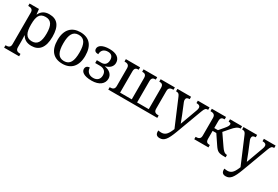

<svg xmlns="http://www.w3.org/2000/svg" viewBox="66 -1611 4231 2925"><g transform="rotate(30 2181.5 -148.0)"><path d="M35 240H299V198H296C252 198 214 190 214 130V35C214 10 213 -39 210 -78H214C243 -25 295 10 380 10C510 10 591 -76 591 -270C591 -461 520 -546 380 -546C294 -546 244 -508 214 -446H210L200 -536H35V-494H38C82 -494 120 -485 120 -426V130C120 189 83 198 38 198H35ZM352 -54C246 -54 214 -131 214 -270C214 -414 246 -482 352 -482C449 -482 489 -414 489 -270C489 -126 449 -54 352 -54Z M925 10C1074 10 1169 -85 1169 -269C1169 -453 1083 -546 925 -546C776 -546 681 -453 681 -269C681 -85 767 10 925 10ZM925 -38C822 -38 783 -120 783 -269C783 -418 822 -498 925 -498C1029 -498 1067 -418 1067 -269C1067 -120 1029 -38 925 -38Z M1439 10C1575 10 1649 -56 1649 -145C1649 -215 1595 -265 1512 -280V-285C1579 -300 1629 -346 1629 -410C1629 -498 1559 -546 1439 -546C1313 -546 1254 -500 1254 -448C1254 -408 1278 -390 1327 -390C1327 -457 1366 -498 1439 -498C1507 -498 1530 -455 1530 -405C1530 -348 1504 -301 1434 -301H1354V-251H1434C1511 -251 1550 -212 1550 -145C1550 -75 1505 -38 1439 -38C1357 -38 1318 -92 1318 -150C1272 -150 1249 -124 1249 -87C1249 -41 1295 10 1439 10Z M1729 0H2591V-42H2588C2544 -42 2506 -51 2506 -112V-424C2506 -485 2544 -494 2588 -494H2591V-536H2341V-494H2344C2381 -494 2412 -485 2412 -424V-50H2207V-424C2207 -485 2239 -494 2277 -494H2280V-536H2040V-494H2043C2081 -494 2113 -485 2113 -424V-50H1908V-424C1908 -485 1939 -494 1976 -494H1979V-536H1729V-494H1732C1776 -494 1814 -485 1814 -424V-112C1814 -51 1776 -42 1732 -42H1729Z M2774 250C2853 250 2895 195 2955 34L3122 -416C3146 -480 3159 -494 3198 -494H3201V-536H2995V-494H2998C3042 -494 3064 -479 3064 -445C3064 -434 3061 -418 3055 -402L2984 -207C2973 -176 2961 -145 2945 -101C2927 -149 2910 -195 2895 -231L2822 -409C2816 -424 2814 -435 2814 -446C2814 -479 2833 -494 2873 -494H2876V-536H2636V-494H2639C2678 -494 2692 -482 2709 -441L2903 17L2891 45C2853 132 2816 164 2754 164C2738 164 2721 162 2701 158C2700 164 2700 170 2700 176C2700 222 2722 250 2774 250Z M3241 0H3491V-42H3488C3450 -42 3420 -51 3420 -112V-250H3485L3588 -97C3645 -12 3666 0 3779 0H3793V-42H3790C3747 -42 3718 -74 3684 -124L3556 -310L3634 -401C3687 -463 3724 -494 3773 -494V-536H3561V-494C3590 -494 3603 -487 3603 -469C3603 -450 3595 -430 3557 -385L3485 -300H3420V-424C3420 -483 3448 -494 3488 -494H3491V-536H3241V-494H3244C3286 -494 3326 -485 3326 -424V-112C3326 -50 3285 -42 3244 -42H3241Z M3936 250C4015 250 4057 195 4117 34L4284 -416C4308 -480 4321 -494 4360 -494H4363V-536H4157V-494H4160C4204 -494 4226 -479 4226 -445C4226 -434 4223 -418 4217 -402L4146 -207C4135 -176 4123 -145 4107 -101C4089 -149 4072 -195 4057 -231L3984 -409C3978 -424 3976 -435 3976 -446C3976 -479 3995 -494 4035 -494H4038V-536H3798V-494H3801C3840 -494 3854 -482 3871 -441L4065 17L4053 45C4015 132 3978 164 3916 164C3900 164 3883 162 3863 158C3862 164 3862 170 3862 176C3862 222 3884 250 3936 250Z"/></g></svg>

Font: Noto Serif
Style: Regular
Weight: 400
Designer: Monotype Design Team
Foundry: Monotype Imaging Inc.
Version: Version 2.015